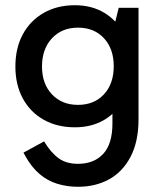

<svg xmlns="http://www.w3.org/2000/svg" viewBox="-20 -518 615 736"><path d="M279 198Q237 198 199.5 186.5Q162 175 131.5 149Q101 123 77 80L70 67L149 24Q175 67 204.5 88.5Q234 110 279 110Q340 110 375.5 72Q411 34 411 -45V-149H421V-390H411L435 -488H511V-61Q511 25 480.5 83Q450 141 398 169.5Q346 198 279 198ZM267 -30Q199 -30 147.5 -59Q96 -88 67.5 -140.5Q39 -193 39 -263Q39 -334 67.5 -386.5Q96 -439 147.5 -468.5Q199 -498 267 -498Q332 -498 380.5 -468.5Q429 -439 456 -386.5Q483 -334 483 -263Q483 -193 456 -140.5Q429 -88 380.5 -59Q332 -30 267 -30ZM279 -116Q341 -116 378.5 -156.5Q416 -197 416 -264Q416 -331 378.5 -371.5Q341 -412 279 -412Q217 -412 179 -371Q141 -330 141 -263Q141 -197 179 -156.5Q217 -116 279 -116Z"/></svg>

Font: Gabarito
Style: Regular
Weight: 400
Designer: Leandro Assis / Alvaro Franca / Felipe Casaprima
Foundry: Naipe Foundry
Version: Version 1.000